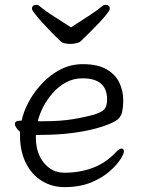

<svg xmlns="http://www.w3.org/2000/svg" viewBox="-20 -749 583 787"><path d="M271 -637Q306 -660 340 -681.5Q374 -703 399 -724Q404 -729 412 -729Q430 -729 430 -713Q430 -707 416.5 -690Q403 -673 383 -652Q363 -631 343.5 -612Q324 -593 312 -581Q306 -575 293.5 -572Q281 -569 268 -569Q256 -569 245.5 -571.5Q235 -574 230 -578Q212 -595 191.5 -616Q171 -637 152.5 -657.5Q134 -678 122.5 -693Q111 -708 111 -713Q111 -729 129 -729Q137 -729 142 -724Q167 -703 201.5 -681.5Q236 -660 271 -637ZM127 -196V-186Q127 -121 160.5 -81Q194 -41 244 -41Q308 -41 361.5 -61.5Q415 -82 455 -125Q462 -133 468 -136.5Q474 -140 478 -140Q488 -140 488 -128Q488 -119 473.5 -96Q459 -73 429 -46.5Q399 -20 353 -1Q307 18 244 18Q193 18 151.5 -7.5Q110 -33 86 -81Q62 -129 62 -195V-209Q53 -216 47 -225Q41 -234 41 -241Q41 -254 60 -254Q61 -254 64.5 -254.5Q68 -255 69 -255Q76 -291 97.5 -331Q119 -371 152 -406.5Q185 -442 227.5 -464Q270 -486 319 -486Q381 -486 417.5 -464.5Q454 -443 469.5 -409.5Q485 -376 485 -340Q485 -306 479.5 -286Q474 -266 454 -253.5Q434 -241 389 -227Q344 -213 281.5 -204.5Q219 -196 140 -196ZM155 -252Q229 -252 279 -260.5Q329 -269 362 -278Q398 -289 408.5 -302Q419 -315 419 -341Q419 -428 318 -428Q281 -428 250 -411Q219 -394 195.5 -367Q172 -340 156.5 -309.5Q141 -279 135 -252Z"/></svg>

Font: Moon Stars Kai HW
Style: Regular
Weight: 400
Designer: GuiWonder
Version: Version 1.101